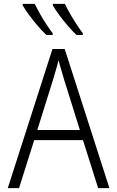

<svg xmlns="http://www.w3.org/2000/svg" viewBox="-20 -968 603 988"><path d="M20 0 250 -716H313L543 0H485L407 -247H156L78 0ZM253 -558 172 -299H391L310 -558Q304 -579 296 -605.5Q288 -632 281 -658Q275 -632 267 -605.5Q259 -579 253 -558ZM374 -788Q354 -806 330 -834Q306 -862 285 -890.5Q264 -919 252 -940V-948H314Q324 -926 340.5 -897.5Q357 -869 374.5 -842Q392 -815 406 -797V-788ZM219 -788Q199 -806 175 -834Q151 -862 130 -890.5Q109 -919 97 -940V-948H159Q170 -925 186 -896.5Q202 -868 219.5 -841.5Q237 -815 251 -797V-788Z"/></svg>

Font: Noto Sans Mono SemiCondensed Light
Style: Regular
Weight: 300
Width: 4
Designer: Monotype Design Team
Foundry: Monotype Imaging Inc.
Version: Version 2.014; ttfautohint (v1.8.4.7-5d5b)